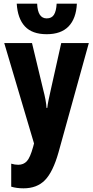

<svg xmlns="http://www.w3.org/2000/svg" viewBox="-20 -784 506 1044"><path d="M108 240Q70 240 41 231V106Q61 112 79 112Q108 112 126 92.5Q144 73 160 15L165 -4L3 -550H154L215 -296Q222 -270 227 -243.5Q232 -217 233 -197H237Q239 -216 244 -239.5Q249 -263 256 -295L313 -550H463L298 45Q268 151 224.5 195.5Q181 240 108 240ZM234 -598Q155 -598 115.5 -640.5Q76 -683 71 -764H182Q185 -684 234 -684Q261 -684 273.5 -704Q286 -724 288 -764H398Q394 -683 353 -640.5Q312 -598 234 -598Z"/></svg>

Font: Noto Sans ExtraCondensed ExtraBold
Style: Regular
Weight: 800
Width: 2
Designer: Monotype Design Team
Foundry: Monotype Imaging Inc.
Version: Version 2.013; ttfautohint (v1.8.4.7-5d5b)